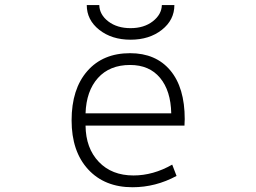

<svg xmlns="http://www.w3.org/2000/svg" viewBox="-20 -749 1040 779"><path d="M327.1 -239.3Q328.1 -147.5 380.9 -92.3Q433.6 -37.1 521.5 -37.1Q601.6 -37.1 678.7 -81.1L696.3 -35.2Q611.3 10.7 517.6 10.7Q404.3 10.7 337.4 -62Q270.5 -134.8 270.5 -260.7Q270.5 -387.7 334 -460.4Q397.5 -533.2 507.8 -533.2Q612.3 -533.2 670.9 -463.4Q729.5 -393.6 729.5 -265.6Q729.5 -262.7 729 -254.9Q728.5 -247.1 728.5 -239.3ZM327.1 -289.1H674.8Q672.9 -380.9 629.4 -433.1Q585.9 -485.4 507.8 -485.4Q424.8 -485.4 377.4 -432.6Q330.1 -379.9 327.1 -289.1ZM332 -728.5H382.8Q383.8 -689.5 419.4 -662.1Q455.1 -634.8 509.8 -634.8Q564.5 -634.8 600.1 -662.6Q635.7 -690.4 636.7 -728.5H687.5Q687.5 -668 636.7 -627.9Q585.9 -587.9 509.8 -587.9Q433.6 -587.9 382.8 -627.9Q332 -668 332 -728.5Z"/></svg>

Font: GenEi Gothic M Light
Style: Regular
Weight: 300
Designer: o_tamon (Modified); [Source Han Sans]
Ryoko NISHIZUKA  (kana & ideographs); Paul D. Hunt (Latin, Greek & Cyrillic); Wenl
Version: Version 1.1a;Original Version 1.004